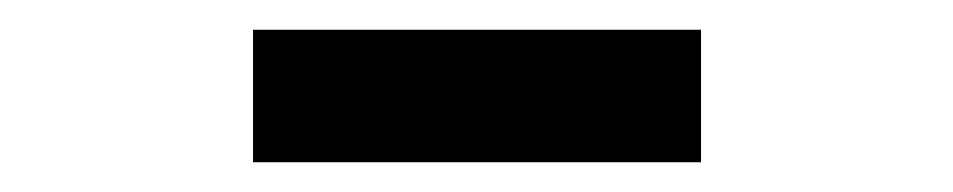

<svg xmlns="http://www.w3.org/2000/svg" viewBox="-20 -729 640 129"><path d="M150 -620V-709H451V-620Z"/></svg>

Font: Noto Sans Mono SemiBold
Style: Regular
Weight: 600
Designer: Monotype Design Team
Foundry: Monotype Imaging Inc.
Version: Version 2.014; ttfautohint (v1.8.4.7-5d5b)